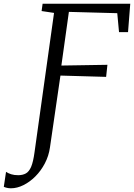

<svg xmlns="http://www.w3.org/2000/svg" viewBox="-126 -763 721 1034"><path d="M-67 251Q-78.5 251 -89.2 248.5Q-100 246 -105.5 243L-93.5 162.5Q-81.5 170.5 -65.5 175.5Q-49.5 180.5 -28 180.5Q-4 180.5 13.2 171Q30.5 161.5 41.8 135Q53 108.5 60 56.5L165 -693.5L98 -703.5L103.5 -743H575.5L563.5 -590H515L505.5 -692L245 -699L204.5 -410L452.5 -414L445.5 -349L199.5 -356L143 31.5Q136.5 77 115.5 117Q94.5 157 64.5 187Q34.5 217 0.2 234Q-34 251 -67 251Z"/></svg>

Font: Merriweather 20pt Light
Style: Italic
Weight: 300
Italic angle: -7.8°
Version: Version 2.101